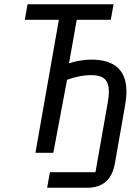

<svg xmlns="http://www.w3.org/2000/svg" viewBox="-20 -718 640 902"><path d="M428.5 91 486 -235Q491.5 -266.5 491.5 -287.5Q491.5 -328 472.2 -346.5Q453 -365 411 -365Q380 -365 349.8 -358.8Q319.5 -352.5 295 -343L230.5 0H146.5L256.5 -625H96.5L109.5 -698H513.5L500.5 -625H340.5L304 -419L305.5 -421Q329.5 -429 357.2 -433.5Q385 -438 408.5 -438Q574 -438 574 -287.5Q574 -259 568 -225L519.5 51Q499 164 390 164H201.5L214.5 91Z"/></svg>

Font: JuliaMono ExtraBold
Style: Italic
Weight: 800
Italic angle: -9°
Monospace: yes
Designer: cormullion
Foundry: corm
Version: Version 0.057; ttfautohint (v1.8.4)